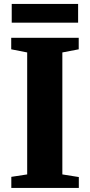

<svg xmlns="http://www.w3.org/2000/svg" viewBox="-20 -930 446 950"><path d="M114.5 -67V-670.5L35.5 -686V-743H369.5V-686L288.5 -670.5V-67L370 -54V0H36V-55ZM366.5 -910.5V-818H38V-910.5Z"/></svg>

Font: Merriweather 48pt Black
Style: Regular
Weight: 900
Version: Version 2.100